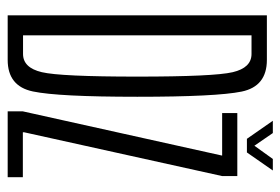

<svg xmlns="http://www.w3.org/2000/svg" viewBox="-135 -595 730 500"><g transform="rotate(90 230.0 -345.0)"><path d="M20 0H136Q204.5 0 218.2 -65.8Q232 -131.5 232 -337.5Q232 -543.5 218.5 -609.2Q205 -675 136 -675H20ZM72 -40V-635H120.5Q156.5 -635 168 -586Q179.5 -537 179.5 -337.5Q179.5 -138 168 -89Q156.5 -40 120.5 -40ZM270 0H441.5V-39.5H324.5V-43L438.5 -558.5V-598H274.5V-558.5H385V-557.5L270 -39.5ZM341.5 -623H377L424 -690.5H394L359.5 -642.5L326.5 -690.5H294.5Z"/></g></svg>

Font: Anybody ExtraCondensed Light
Style: Regular
Weight: 300
Width: 2
Version: Version 1.113;gftools[0.9.25]